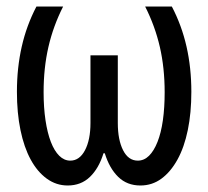

<svg xmlns="http://www.w3.org/2000/svg" viewBox="-20 -560 640 590"><path d="M411.4 10Q447.6 10 476.1 -11Q504.6 -32 525.4 -69.7Q546.2 -107.4 557.1 -160.3Q568 -213.2 568 -278Q568 -351.4 553.2 -416.7Q538.4 -482 508 -540H426Q456.4 -480 471.2 -415.7Q486 -351.4 486 -276.2Q486 -229 480.5 -190.3Q475 -151.6 464 -123.9Q453 -96.2 437.9 -81.3Q422.8 -66.4 403.4 -66.4Q374.4 -66.4 358.2 -98.4Q342 -130.4 342 -182V-390H258V-182Q258 -130.4 241.2 -98.4Q224.4 -66.4 196 -66.4Q177.2 -66.4 162.1 -81.3Q147 -96.2 136.3 -123.9Q125.6 -151.6 119.8 -190.6Q114 -229.6 114 -276.8Q114 -351.4 128.8 -415.7Q143.6 -480 174 -540H92Q61.6 -482 46.8 -416.7Q32 -351.4 32 -278Q32 -213.2 42.9 -160.3Q53.8 -107.4 74.3 -69.7Q94.8 -32 123.8 -11Q152.8 10 188 10Q229 10 256.4 -16.4Q283.8 -42.8 298 -89H302Q316.2 -42.8 343.3 -16.4Q370.4 10 411.4 10Z"/></svg>

Font: CommitMonoV142 ExtLt
Style: Regular
Weight: 200
Monospace: yes
Designer: Eigil Nikolajsen
Foundry: Eigil Nikolajsen
Version: Version 1.142